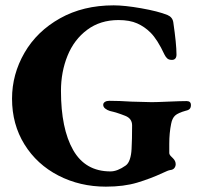

<svg xmlns="http://www.w3.org/2000/svg" viewBox="-20 -684 757 718"><path d="M25 -315Q25 -406 71.5 -486.5Q118 -567 204.5 -615.5Q291 -664 405 -664Q446 -664 508.5 -653Q571 -642 606 -628Q625 -620 628 -601Q640 -519 640 -480Q640 -470 635.5 -465Q631 -460 623 -460Q612 -460 606 -465Q600 -470 595 -480Q569 -536 543 -562Q521 -584 493 -596.5Q465 -609 423 -609Q355 -609 306 -572.5Q257 -536 232.5 -475.5Q208 -415 208 -344Q208 -203 253.5 -123Q299 -43 393 -43Q419 -43 450 -65Q460 -72 465.5 -88.5Q471 -105 472 -127Q474 -161 474 -215Q474 -241 448 -251Q418 -263 391 -269Q381 -272 373.5 -278Q366 -284 366 -292Q366 -299 372.5 -303Q379 -307 388 -307Q426 -307 471 -304Q529 -302 547 -302Q566 -302 610 -304Q656 -306 678 -306Q694 -306 694 -291Q694 -282 689.5 -277Q685 -272 675 -270Q646 -262 635 -252Q624 -242 620 -221Q613 -187 613 -146V-112Q613 -106 619.5 -99.5Q626 -93 627 -92Q637 -82 637 -70Q637 -62 632 -55.5Q627 -49 616 -48Q609 -47 588 -37Q543 -16 493 -1Q443 14 376 14Q279 14 198.5 -27.5Q118 -69 71.5 -144Q25 -219 25 -315Z"/></svg>

Font: EB Garamond ExtraBold
Style: Regular
Weight: 800
Designer: Georg Duffner and Octavio Pardo
Foundry: Georg Duffner
Version: Version 1.000